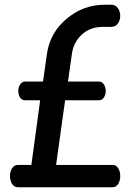

<svg xmlns="http://www.w3.org/2000/svg" viewBox="-20 -788 561 808"><path d="M56 -94H112L149 -366H86Q72 -366 64.5 -377.5Q57 -389 57 -406Q57 -421 65 -433Q73 -445 86 -445H161L178 -564Q191 -651 261 -709.5Q331 -768 419 -768H449Q466 -768 476 -754Q486 -740 486 -721Q486 -703 476 -689Q466 -675 449 -675H414Q360 -675 325 -643Q290 -611 283 -564L266 -445H396Q409 -445 417 -433Q425 -421 425 -406Q425 -390 417.5 -378Q410 -366 396 -366H254L216 -94H453Q469 -94 477.5 -80Q486 -66 486 -47Q486 -28 477.5 -14Q469 0 453 0H56Q40 0 31 -14Q22 -28 22 -47Q22 -66 31 -80Q40 -94 56 -94Z"/></svg>

Font: TerminalDosisSemiBold
Style: Bold
Weight: 600
Designer: EdgarTolentino, PabloImpallari, IginoMarini
Foundry: EdgarTolentino, PabloImpallari, IginoMarini
Version: Version 1.006